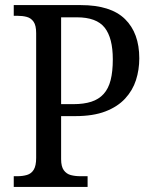

<svg xmlns="http://www.w3.org/2000/svg" viewBox="-20 -734 600 754"><path d="M34 0V-42H48Q69 -42 86 -47Q103 -52 112.5 -67.5Q122 -83 122 -114V-604Q122 -634 112 -648.5Q102 -663 85.5 -667.5Q69 -672 48 -672H34V-714H297Q415 -714 471 -659Q527 -604 527 -505Q527 -460 514 -419.5Q501 -379 471.5 -347Q442 -315 394 -296.5Q346 -278 276 -278H220V-109Q220 -80 230.5 -65.5Q241 -51 258 -46.5Q275 -42 295 -42H324V0ZM268 -325Q309 -325 338.5 -334.5Q368 -344 387 -365Q406 -386 414.5 -419.5Q423 -453 423 -501Q423 -585 391 -625.5Q359 -666 282 -666H220V-325Z"/></svg>

Font: Noto Serif SemiCondensed
Style: Regular
Weight: 400
Width: 4
Designer: Monotype Design Team
Foundry: Monotype Imaging Inc.
Version: Version 2.013